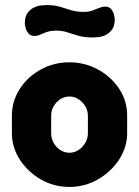

<svg xmlns="http://www.w3.org/2000/svg" viewBox="-20 -728 549 758"><path d="M254 10Q193 10 141.5 -19.5Q90 -49 58.5 -97.5Q27 -146 27 -202V-272Q27 -328 57.5 -376Q88 -424 140 -453Q192 -482 254 -482Q315 -482 367 -453.5Q419 -425 450.5 -377.5Q482 -330 482 -272V-202Q482 -147 450.5 -98.5Q419 -50 367 -20Q315 10 254 10ZM254 -125Q274 -125 290.5 -136Q307 -147 317 -164.5Q327 -182 327 -202V-272Q327 -291 317 -308Q307 -325 290.5 -336Q274 -347 254 -347Q234 -347 217.5 -336Q201 -325 191.5 -308Q182 -291 182 -272V-202Q182 -182 191.5 -164.5Q201 -147 217.5 -136Q234 -125 254 -125ZM348 -580Q313 -580 289 -587Q265 -594 245.5 -600.5Q226 -607 202 -607Q181 -607 166 -602Q151 -597 139.5 -591.5Q128 -586 116 -586Q101 -586 92.5 -596Q84 -606 81 -618Q78 -630 78 -635Q78 -662 88.5 -676.5Q99 -691 113.5 -698Q128 -705 142 -706.5Q156 -708 163 -708Q194 -708 216 -701.5Q238 -695 260 -688Q282 -681 309 -681Q330 -681 345 -686.5Q360 -692 372 -697Q384 -702 395 -702Q411 -702 419 -692Q427 -682 430 -670Q433 -658 433 -653Q433 -626 422.5 -611.5Q412 -597 397.5 -590Q383 -583 369 -581.5Q355 -580 348 -580Z"/></svg>

Font: Dosis ExtraBold
Style: Regular
Weight: 800
Designer: EdgarTolentino, PabloImpallari, IginoMarini
Foundry: EdgarTolentino, PabloImpallari, IginoMarini
Version: Version 3.001; ttfautohint (v1.8.2)